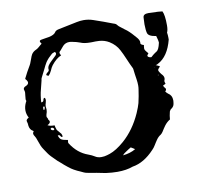

<svg xmlns="http://www.w3.org/2000/svg" viewBox="-78 -783 904 865"><g transform="rotate(-10 373.5 -350.0)"><path d="M457.5 -91.8 447.3 -85Q433.6 -76.7 428.2 -69.3Q462.9 -72.8 486.8 -87.4L478.5 -92.8Q472.7 -96.2 468.8 -98.6ZM116.7 -262.2 123 -259.3 130.4 -257.3 139.2 -256.3 148.4 -255.9 149.4 -249.5 150.9 -244.1Q152.3 -237.8 154.3 -233.9Q157.2 -230 163.1 -223.6L167 -218.8L171.4 -213.9L173.8 -208L175.3 -202.1L174.8 -200.7L173.3 -198.7Q169.9 -198.7 168 -200.7L166.5 -202.6L165 -205.1Q163.1 -209 158.2 -209Q156.2 -209 154.3 -208.5Q158.2 -194.8 165.5 -189.5Q173.3 -184.1 195.8 -180.7V-176.8L194.8 -172.4V-170.4Q194.8 -167.5 196.3 -165Q227.1 -116.7 274.4 -100.1Q291.5 -93.8 302.2 -86.9Q314.5 -78.6 331.5 -78.6Q337.9 -78.6 345.2 -79.6L357.9 -82.5L370.6 -86.4Q400.9 -96.7 437.5 -128.4Q489.7 -174.3 521.5 -245.6Q533.2 -272.5 537.6 -289.1L543.9 -319.3L548.8 -349.6Q550.3 -357.9 550.3 -367.7Q550.3 -380.4 547.9 -396.5L544.4 -419.9L541.5 -443.4L541 -445.8L540.5 -447.8L529.8 -470.2L520 -492.7Q508.3 -520.5 499 -537.6Q485.4 -564 457.5 -581.5Q436.5 -594.2 412.1 -595.7L395.5 -596.2L378.9 -595.7H372.1Q343.3 -595.7 327.1 -603Q320.3 -605.5 310.5 -608.4L293 -612.3Q285.2 -614.3 277.8 -614.3Q260.7 -614.3 249 -602.1L239.3 -590.8Q233.9 -583.5 229.5 -580.1Q226.6 -577.1 226.6 -573.7Q226.6 -572.3 227.1 -570.8L229 -566.4L231.9 -561.5Q209 -552.2 187 -524.4Q183.6 -520 180.2 -513.7L174.8 -502Q168 -487.8 160.6 -480.5Q150.9 -482.9 150.9 -486.8Q150.9 -489.3 153.3 -491.7L157.2 -495.6L161.6 -499Q165.5 -502.4 165.5 -506.3V-507.8Q165 -510.3 165 -512.7Q165 -520 169.9 -527.3L176.8 -536.1L184.6 -543.9L195.8 -554.7L206.5 -564.9Q210.9 -569.8 210.9 -573.7Q210.9 -578.1 206.5 -581.5L202.6 -580.1L198.2 -578.6Q192.9 -576.7 191.4 -574.7L175.3 -559.6Q167 -550.3 162.1 -543Q154.3 -530.3 145.5 -511.2L129.4 -479.5L126.5 -472.7L125.5 -465.8L115.7 -426.3Q108.4 -399.4 106.9 -368.2Q117.7 -368.7 118.2 -376.5L119.1 -379.4L119.6 -381.8Q121.1 -385.3 125.5 -386.2Q128.9 -382.8 128.9 -377.4V-373L127.9 -368.7L126.5 -362.3L124.5 -355.5Q123.5 -350.6 123.5 -347.2Q123.5 -344.7 124 -342.8Q125 -337.4 125 -332Q125 -321.8 120.6 -310.5Q119.1 -306.2 119.1 -302.7Q119.1 -296.4 124 -293L123 -293.5L124 -288.6Q124.5 -286.1 126 -284.7Q129.9 -280.3 129.9 -276.4Q129.9 -268.6 116.7 -262.2ZM635.3 -434.6 633.8 -432.6 635.7 -433.1ZM647.5 -399.9 646 -398.9 645.5 -398.4 646 -397.5 647 -396.5 648.9 -397.9ZM111.8 -347.7 110.8 -334.5 111.3 -334 113.3 -333.5H114.7L116.2 -334L119.1 -346.7ZM139.6 -245.6Q136.7 -247.6 133.8 -247.6Q132.8 -247.6 131.3 -247.1L129.4 -245.6Q127.9 -244.6 127.9 -243.7Q127.9 -239.7 132.3 -237.3Q135.3 -235.4 138.7 -235.4H140.6L142.6 -236.8L144 -239.3Q144 -242.7 139.6 -245.6ZM643.6 -444.3Q652.3 -440.4 661.6 -436L658.7 -431.6L655.8 -428.2Q650.9 -424.3 650.9 -419.4Q650.9 -417 652.3 -414.6L656.7 -407.2Q659.7 -402.8 662.1 -399.9Q672.9 -389.6 672.9 -379.4Q672.9 -374 670.4 -369.1Q669.9 -368.2 669.9 -366.2Q669.9 -364.3 670.4 -361.8L671.9 -357.4L672.9 -353.5L666.5 -350.6L660.2 -347.2L663.1 -341.8Q664.6 -338.9 666.5 -336.9Q670.9 -333 670.9 -329.1Q670.9 -324.2 665.5 -319.8L670.4 -313.5Q673.3 -310.1 676.3 -308.1Q694.3 -297.4 694.3 -274.9V-271.5Q693.4 -259.3 691.4 -253.4Q688 -243.7 677.7 -237.3Q674.8 -235.4 672.9 -231.4Q670.4 -228.5 669.9 -224.6L666.5 -208.5L664.6 -191.9Q650.4 -183.6 639.2 -168.9L630.4 -156.2L622.1 -143.1L617.2 -136.7Q614.3 -133.3 611.3 -131.3Q600.1 -125 590.3 -110.4L583.5 -100.1L577.1 -89.8Q569.8 -77.6 562 -70.3Q515.1 -20 462.4 -11.7Q432.6 -0.5 391.1 -0.5Q366.7 -0.5 337.9 -4.4L298.8 -12.2L259.8 -19L250 -21Q245.1 -22.5 241.7 -23.9L227.1 -30.8L212.9 -37.1Q196.8 -44.9 187 -51.8Q174.8 -60.5 159.2 -73.7L146 -85.4L132.8 -96.7Q124 -105 107.9 -121.6Q99.6 -130.4 94.7 -137.7L81.5 -157.2Q73.7 -168.5 70.3 -176.8Q60.5 -201.7 56.2 -214.8L52.2 -222.2L47.9 -229.5Q46.4 -232.9 46.4 -235.8Q46.4 -241.2 50.8 -245.6Q50.8 -246.1 49.8 -247.6L47.9 -249Q34.7 -255.9 31.7 -273.9L30.8 -284.7L28.3 -294.9Q27.8 -296.4 27.8 -297.4Q27.8 -304.7 39.6 -310.5Q30.3 -327.6 30.3 -345.2Q30.3 -362.8 39.1 -380.9L41 -384.3Q42 -385.3 42 -386.2Q42 -387.2 41.5 -387.7Q40 -391.1 40 -395Q40 -397 40.5 -399.4L41.5 -410.6Q43 -418.5 43 -424.3Q43 -430.2 41.5 -434.1Q40 -437.5 40 -439.9Q40 -448.2 50.8 -452.6Q64 -458 64 -467.3Q64 -472.2 59.1 -479L56.2 -481.9L54.2 -485.8L68.8 -514.2L85 -542.5Q88.4 -548.3 91.3 -557.1L96.7 -571.3L100.1 -580.6L104.5 -589.4Q111.3 -599.6 122.6 -605Q130.4 -607.9 138.7 -615.2L146 -621.6L154.3 -628.4L153.3 -630.4L151.9 -632.3L148.9 -637.2Q148.4 -638.7 148.4 -640.1Q148.4 -645 156.7 -646.5L173.8 -649.4L191.9 -652.3Q216.3 -657.2 223.6 -668.9Q227.5 -676.8 243.7 -679.7L327.1 -696.8Q343.3 -700.2 358.4 -700.2Q381.3 -700.2 402.3 -692.9L445.8 -677.7L488.8 -661.6L493.2 -660.2L496.6 -658.7Q501.5 -656.7 502 -654.8Q508.3 -646 522.5 -636.2L533.2 -627.9L544.4 -619.6Q552.7 -612.8 563.5 -601.6L580.1 -583Q593.3 -568.8 593.3 -557.6Q593.3 -555.7 592.8 -554.2V-552.7Q592.8 -549.8 596.7 -546.9L601.6 -544.4L607.4 -542.5L606.4 -537.1L606 -532.2Q605.5 -529.8 605.5 -527.3Q605.5 -524.4 606.4 -522Q607.9 -518.1 612.3 -512.7L616.2 -507.8L620.6 -502.9Q620.6 -501.5 619.1 -499.5L616.2 -496.6Q614.3 -494.1 614.3 -492.2Q614.3 -490.2 615.7 -488.3Q620.6 -482.9 630.4 -482.9H631.3Q634.3 -486.3 640.6 -491.2Q650.4 -499 658.7 -503.9Q668.9 -510.7 675.3 -539.6L675.8 -542.5Q675.8 -549.8 668.9 -572.8Q633.8 -577.6 629.9 -594.2Q626.5 -606 626 -633.8Q626.5 -649.9 627.4 -665.3Q628.4 -680.7 651.9 -680.7L695.8 -679.2L715.8 -677.2Q725.1 -659.7 725.1 -612.3Q725.1 -590.3 719.7 -579.6Q721.7 -567.4 721.7 -555.7V-547.4Q702.6 -472.7 654.8 -448.2Q648.9 -444.3 644.5 -444.3Z"/></g></svg>

Font: Kurland
Style: Regular
Weight: 400
Designer: GGBot
Version: 0.22